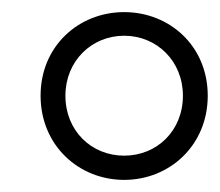

<svg xmlns="http://www.w3.org/2000/svg" viewBox="-20 -755 363 317"><path d="M185 -458C260 -458 323 -515 323 -597C323 -679 260 -735 185 -735C110 -735 47 -679 47 -597C47 -515 110 -458 185 -458ZM185 -696C239 -696 282 -654 282 -597C282 -539 239 -498 185 -498C131 -498 88 -539 88 -597C88 -654 131 -696 185 -696Z"/></svg>

Font: Repo Light
Style: Regular
Weight: 300
Designer: Stefan Peev
Foundry: Context Ltd
Version: Version 001.502